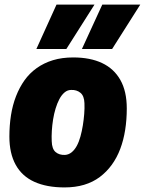

<svg xmlns="http://www.w3.org/2000/svg" viewBox="-20 -809 633 839"><path d="M262 10Q184 10 130 -14.5Q76 -39 48.5 -89Q21 -139 21 -212Q21 -261 28 -305.5Q35 -350 50 -388.5Q65 -427 87 -458Q109 -489 140.5 -511.5Q172 -534 211.5 -546Q251 -558 300 -558Q374 -558 426 -533.5Q478 -509 506 -459.5Q534 -410 534 -335Q534 -286 527 -241.5Q520 -197 505.5 -158.5Q491 -120 468.5 -89Q446 -58 416 -35.5Q386 -13 347.5 -1.5Q309 10 262 10ZM264 -132Q280 -133 293 -143.5Q306 -154 315.5 -171.5Q325 -189 331.5 -212.5Q338 -236 342 -261Q346 -286 348 -311Q350 -336 349 -358Q348 -390 331.5 -403.5Q315 -417 291 -416Q275 -416 262 -405Q249 -394 239.5 -376Q230 -358 223 -335Q216 -312 212 -287Q208 -262 206.5 -237.5Q205 -213 206 -192Q207 -158 223 -144.5Q239 -131 264 -132ZM338 -595 427 -789H593L470 -595ZM139 -595 227 -789H393L270 -595Z"/></svg>

Font: Georama ExtraBold
Style: Italic
Weight: 800
Italic angle: -9°
Version: Version 1.001